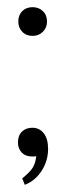

<svg xmlns="http://www.w3.org/2000/svg" viewBox="-20 -429 184 535"><path d="M31 -369Q31 -387 42 -398Q53 -409 71 -409Q88 -409 99.5 -398Q111 -387 111 -369Q111 -352 99.5 -340.5Q88 -329 71 -329Q53 -329 42 -340.5Q31 -352 31 -369ZM81 6Q78 7 74.5 7Q71 7 69 7Q51 7 40.5 -4Q30 -15 30 -32Q30 -51 41 -62Q52 -73 70 -73Q90 -73 102 -57.5Q114 -42 114 -14Q114 19 96 47Q78 75 49 86L42 68Q63 51 71 38.5Q79 26 81 6Z"/></svg>

Font: Moniqa Paragraph
Style: Regular
Weight: 400
Designer: Rajesh Rajput
Foundry: Rajesh Rajput
Version: Version 1.000